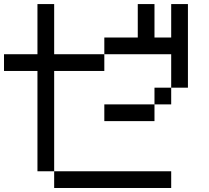

<svg xmlns="http://www.w3.org/2000/svg" viewBox="-20 -937 1040 957"><path d="M750 -916.7V-750H833.3V-916.7H916.7V-500H833.3V-666.7H500V-750H666.7V-916.7ZM0 -583.3V-666.7H166.7V-916.7H250V-666.7H500V-583.3H250V-83.3H166.7V-583.3ZM750 -416.7V-333.3H500V-416.7ZM750 -500H833.3V-416.7H750ZM833.3 -83.3V0H250V-83.3Z"/></svg>

Font: GalmuriMono11 Regular
Style: Regular
Weight: 400
Designer: Lee Minseo (quiple)
Version: Version 2.399;hotconv 1.1.1;makeotfexe 2.6.0 DEVELOPMENT